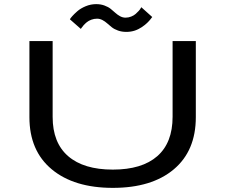

<svg xmlns="http://www.w3.org/2000/svg" viewBox="-20 -899 1090 930"><path d="M592 -744.5Q570 -744.5 551.8 -751Q533.5 -757.5 521.5 -767Q509.5 -776.5 499 -786Q488.5 -795.5 476 -802Q463.5 -808.5 450 -808.5Q435.5 -808.5 422.2 -803.5Q409 -798.5 400.2 -791.2Q391.5 -784 384.8 -776.5Q378 -769 375 -764L371.5 -759L318.5 -805.5Q320.5 -810 329.8 -820.5Q339 -831 354.8 -844.8Q370.5 -858.5 395 -868.8Q419.5 -879 446 -879Q468 -879 486.2 -872.2Q504.5 -865.5 516.5 -855.8Q528.5 -846 539 -836.5Q549.5 -827 562 -820.2Q574.5 -813.5 588 -813.5Q602.5 -813.5 615.5 -818.8Q628.5 -824 637 -831.5Q645.5 -839 652 -846.2Q658.5 -853.5 661.5 -859L664.5 -864L717.5 -816.5L714.5 -813Q711.5 -809 709.2 -806Q707 -803 702 -797.5Q697 -792 692.2 -787.5Q687.5 -783 680.5 -777.5Q673.5 -772 666.8 -767.5Q660 -763 651.2 -758.5Q642.5 -754 633.5 -751Q624.5 -748 613.8 -746.2Q603 -744.5 592 -744.5ZM526.5 11Q338.5 11 230.5 -79Q122.5 -169 122.5 -331.5V-700H235V-332.5Q235 -207.5 310.2 -142.5Q385.5 -77.5 526.5 -77.5Q667.5 -77.5 741.8 -142.5Q816 -207.5 816 -333.5V-700H928.5V-331.5Q928.5 -168.5 821.8 -78.8Q715 11 526.5 11Z"/></svg>

Font: League Mono Extended
Style: Regular
Weight: 400
Width: 9
Designer: Tyler Finck
Foundry: The League of Moveable Type / Tyler Finck
Version: Version 2.210